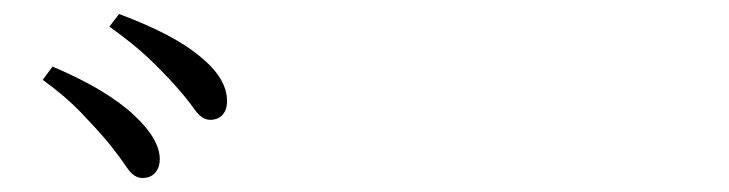

<svg xmlns="http://www.w3.org/2000/svg" viewBox="-20 -862 1040 274"><path d="M183 -608Q171 -608 161 -623Q151 -638 135 -658Q119 -677 96 -701Q73 -725 41 -748L55 -767Q95 -750 124 -732.5Q153 -715 172 -697Q208 -663 208 -635Q208 -623 201.5 -615.5Q195 -608 183 -608ZM280 -691Q268 -691 257.5 -706Q247 -721 230 -740Q213 -759 192 -779Q171 -799 136 -824L150 -842Q190 -827 218.5 -812Q247 -797 266 -781Q304 -750 304 -718Q304 -705 297.5 -698Q291 -691 280 -691Z"/></svg>

Font: Noto Serif KR
Style: Regular
Weight: 400
Designer: Ryoko NISHIZUKA  (kana & ideographs); Frank Grießhammer (Latin, Greek & Cyrillic); Wenlong ZHANG  (bopomofo); Sandoll Co
Foundry: Adobe
Version: Version 2.003-H1;hotconv 1.1.1;makeotfexe 2.6.0